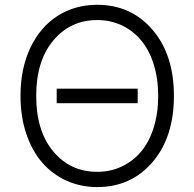

<svg xmlns="http://www.w3.org/2000/svg" viewBox="-20 -757 796 787"><path d="M378.4 9.8Q310.1 9.8 251.7 -16.8Q193.4 -43.5 152.1 -91.6Q110.8 -139.6 87.4 -209.7Q64 -279.8 64 -363.8Q64 -475.6 104.2 -560.8Q144.5 -646 215.8 -691.7Q287.1 -737.3 378.4 -737.3Q517.6 -737.3 605.2 -635Q692.9 -532.7 692.9 -363.8Q692.9 -194.8 605.2 -92.5Q517.6 9.8 378.4 9.8ZM378.4 -674.8Q268.6 -674.8 198.5 -591.1Q128.4 -507.3 128.4 -363.8Q128.4 -220.2 198.2 -136.5Q268.1 -52.7 378.4 -52.7Q432.1 -52.7 478 -74Q523.9 -95.2 557.4 -134.5Q590.8 -173.8 609.6 -232.9Q628.4 -292 628.4 -363.8Q628.4 -435.5 609.6 -494.6Q590.8 -553.7 557.4 -593Q523.9 -632.3 478 -653.6Q432.1 -674.8 378.4 -674.8ZM544.4 -393.6V-334H212.4V-393.6Z"/></svg>

Font: Interop Light
Style: Regular
Weight: 300
Designer: Rasmus Andersson, Google, Jang Haemin
Foundry: jhaemin
Version: Version 1.007